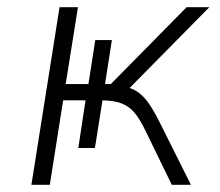

<svg xmlns="http://www.w3.org/2000/svg" viewBox="-20 -512 609 532"><path d="M67 0 145 -492H196L162 -279H225L244 -401H290L271 -279H287L497 -492H560L330 -259L305 -275Q338 -272 358 -259.5Q378 -247 394 -223Q410 -199 429 -160L509 0H456L383 -150Q369 -179 354.5 -197.5Q340 -216 318 -225Q296 -234 259 -234H253L267 -253L243 -102H197L217 -234H155L118 0Z"/></svg>

Font: Nunito Sans 7pt ExtraLight
Style: Italic
Weight: 250
Italic angle: -9°
Designer: Vernon Adams
Foundry: Vernon Adams
Version: Version 3.101;gftools[0.9.27]